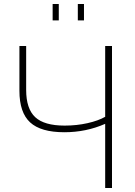

<svg xmlns="http://www.w3.org/2000/svg" viewBox="-20 -940 676 960"><path d="M243.2 -837.9V-919.9H273.9V-837.9ZM369.1 -837.9V-919.9H399.9V-837.9ZM505.9 0V-320.8Q410.2 -278.8 301.8 -278.8Q184.1 -278.8 130.6 -328.1Q77.1 -377.4 77.1 -485.8V-710H110.8V-490.2Q110.8 -396.5 156 -354.2Q201.2 -312 303.2 -312Q363.3 -312 417.5 -324.2Q471.7 -336.4 505.9 -356V-710H540V0Z"/></svg>

Font: Rawline ExtraLight
Style: Regular
Weight: 275
Designer: Matt McInerney, Pablo Impallari, Rodrigo Fuenzalida
Foundry: Matt McInerney, Pablo Impallari, Rodrigo Fuenzalida
Version: Version 4.020;PS 004.020;hotconv 1.0.88;makeotf.lib2.5.64775